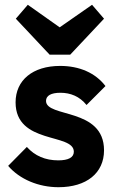

<svg xmlns="http://www.w3.org/2000/svg" viewBox="-20 -770 484 801"><path d="M224 11C341 11 414 -48 414 -143C414 -322 172 -278 172 -349C172 -371 193 -383 232 -383C274 -383 312 -368 341 -332L420 -411C378 -466 311 -495 231 -495C116 -495 45 -435 45 -343C45 -166 288 -216 288 -137C288 -113 265 -101 223 -101C169 -101 125 -120 92 -157L14 -78C62 -22 141 11 224 11ZM46 -692 187 -542H273L414 -692L364 -750L229 -656L96 -750Z"/></svg>

Font: MV Cash SemiBold
Style: Regular
Weight: 600
Designer: Rodrigo Fuenzalida
Foundry: fragTYPE
Version: Version 1.100;Glyphs 3.1.2 (3151)